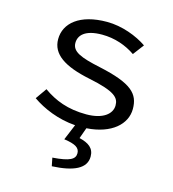

<svg xmlns="http://www.w3.org/2000/svg" viewBox="-108 -588 816 904"><g transform="rotate(15 300.0 -136.0)"><path d="M227 226C333 221 392 193 392 135C392 94 365 75 319 64L338 11C459 3 526 -59 526 -133C526 -207 487 -248 325 -283C226 -304 184 -322 184 -364C184 -401 213 -434 296 -434C358 -434 414 -414 459 -383L499 -436C451 -469 377 -498 303 -498C170 -498 101 -438 101 -360C101 -287 165 -244 291 -218C423 -191 443 -165 443 -128C443 -87 402 -52 320 -52C230 -52 165 -78 109 -118L71 -64C124 -27 199 5 283 11L251 88C308 96 328 110 328 136C328 165 303 180 219 186Z"/></g></svg>

Font: Hasklig
Style: Regular
Weight: 400
Monospace: yes
Designer: Paul D. Hunt, Teo Tuominen
Foundry: Adobe Systems Incorporated
Version: Version 2.030;PS 1.0;hotconv 16.6.51;makeotf.lib2.5.65220